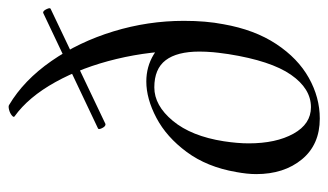

<svg xmlns="http://www.w3.org/2000/svg" viewBox="-182 -584 779 456"><g transform="rotate(-90 208.0 -356.5)"><path d="M22 -138Q22 -159 27 -186Q39 -255 74.5 -303Q110 -351 155.5 -375Q201 -399 242 -399Q277 -399 306 -381.5Q335 -364 349 -333L307 -204Q315 -257 315 -304Q315 -388 295.5 -469.5Q276 -551 240.5 -615Q205 -679 159 -712Q156 -714 161.5 -718.5Q167 -723 175 -725Q183 -727 186 -725Q245 -690 290.5 -624.5Q336 -559 361 -477Q386 -395 386 -310Q386 -257 378 -216Q365 -142 331 -90.5Q297 -39 250.5 -13Q204 13 154 13Q92 13 57 -29.5Q22 -72 22 -138ZM307 -204Q313 -242 313 -273Q313 -326 292.5 -353Q272 -380 228 -380Q185 -380 148.5 -336Q112 -292 100 -215Q95 -182 95 -156Q95 -91 118 -49.5Q141 -8 181 -8Q225 -8 258 -55.5Q291 -103 307 -204ZM140 -496Q135 -496 131 -504.5Q127 -513 131 -514L405 -644H406Q410 -644 414 -635.5Q418 -627 414 -626L141 -496Z"/></g></svg>

Font: Cormorant Garamond Medium
Style: Italic
Weight: 500
Italic angle: -10°
Designer: Christian Thalmann (Catharsis Fonts)
Foundry: Catharsis Fonts
Version: Version 4.000